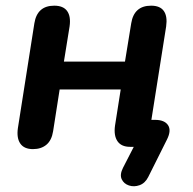

<svg xmlns="http://www.w3.org/2000/svg" viewBox="-20 -517 678 676"><path d="M502 106Q491 128 471.5 135Q452 142 434 136Q416 130 408.5 114Q401 98 413 74L451 0H438Q407 0 393.5 -20Q380 -40 385 -75L405 -202H190L167 -55Q162 -23 143.5 -7.5Q125 8 96 8Q65 8 51.5 -11.5Q38 -31 43 -66L101 -435Q111 -497 171 -497Q203 -497 216.5 -478Q230 -459 225 -424L205 -300H420L442 -435Q452 -497 512 -497Q544 -497 557 -478Q570 -459 565 -424L513 -95H526Q559 -95 571.5 -76.5Q584 -58 568 -26Z"/></svg>

Font: Nunito
Style: Bold Italic
Weight: 700
Italic angle: -9°
Designer: Vernon Adams
Foundry: Vernon Adams
Version: Version 3.601; ttfautohint (v1.8.2.53-6de2)